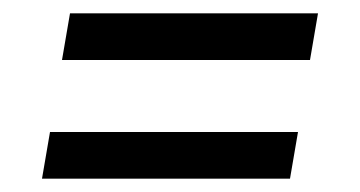

<svg xmlns="http://www.w3.org/2000/svg" viewBox="-20 -484 540 288"><path d="M73 -394 85 -464H457L445 -394ZM415 -216H43L55 -286H427Z"/></svg>

Font: Iosevka Custom
Style: Italic
Weight: 400
Italic angle: -9°
Monospace: yes
Designer: Belleve Invis
Foundry: Belleve Invis
Version: Version 30.3.3; ttfautohint (v1.8.3)